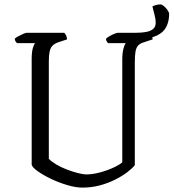

<svg xmlns="http://www.w3.org/2000/svg" viewBox="-20 -853 789 873"><path d="M355 0Q324 0 285.5 -11.5Q247 -23 211.5 -40Q176 -57 151.5 -74.5Q127 -92 124 -104V-582Q124 -617 129.5 -635Q135 -653 140 -657H57Q54 -660 51 -664.5Q48 -669 47 -677Q52 -682 63 -688Q74 -694 85.5 -699Q97 -704 102 -704H272Q276 -700 280 -693Q284 -686 285 -674L246 -661Q228 -655 218.5 -645Q209 -635 205.5 -618Q202 -601 202 -574V-131Q213 -119 234.5 -106Q256 -93 282 -83Q308 -73 332.5 -66.5Q357 -60 374 -60Q401 -60 434.5 -69Q468 -78 496 -91Q524 -104 536 -115V-582Q536 -613 541.5 -632.5Q547 -652 552 -657H471Q468 -661 465 -665.5Q462 -670 462 -677Q467 -682 478 -688.5Q489 -695 500.5 -699.5Q512 -704 516 -704H663Q666 -700 670 -692Q674 -684 674 -674L635 -661Q617 -656 608 -646Q599 -636 596 -618Q593 -600 593 -570V-102Q581 -87 558 -69.5Q535 -52 503 -36Q471 -20 433.5 -10Q396 0 355 0ZM565 -683V-704H600Q626 -704 646 -708Q666 -712 677 -722Q688 -732 688 -750Q688 -765 683 -784Q678 -803 673 -824Q684 -829 693 -831Q702 -833 709 -833Q716 -833 725 -825.5Q734 -818 741.5 -807.5Q749 -797 749 -789Q749 -757 736.5 -731.5Q724 -706 693.5 -691.5Q663 -677 609 -677Q601 -677 587.5 -678.5Q574 -680 565 -683Z"/></svg>

Font: Texturina 12pt ExtraLight
Style: Regular
Weight: 250
Designer: Guillermo Torres Carreño
Foundry: Omnibus-Type
Version: Version 1.002